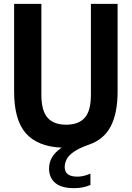

<svg xmlns="http://www.w3.org/2000/svg" viewBox="-20 -760 686 1000"><path d="M366 220Q300 220 267.8 192.8Q235.5 165.5 235.5 118Q235.5 86.5 250.8 59.8Q266 33 301 9Q175.5 3.5 114.5 -66Q53.5 -135.5 53.5 -283.5V-740H195.5V-267Q195.5 -183 227.8 -146.8Q260 -110.5 324.5 -110.5Q389.5 -110.5 421.5 -146.8Q453.5 -183 453.5 -267V-740H592.5V-283.5Q592.5 -171 557 -102.5Q521.5 -34 445.5 -7.5Q391 11.5 363.2 31.5Q335.5 51.5 326.2 71.5Q317 91.5 317 110Q317 160 383 160Q397.5 160 414.2 156.5Q431 153 451 144.5V203.5Q431.5 211.5 411 215.8Q390.5 220 366 220Z"/></svg>

Font: Encode Sans Condensed
Style: Bold
Weight: 700
Width: 3
Designer: Multiple Designers
Foundry: Impallari Type
Version: Version 3.000; ttfautohint (v1.8.3) -l 8 -r 50 -G 200 -x 14 